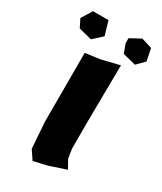

<svg xmlns="http://www.w3.org/2000/svg" viewBox="-206 -717 673 797"><g transform="rotate(30 130.0 -318.0)"><path d="M53.7 -481.4V-285.2V-150.4L62.5 -26.4L90.8 15.6L157.2 0L236.3 -26.4L213.9 -66.4L207 -110.4V-244.1L210 -511.7L121.1 -490.2ZM-34.2 -597.7 -14.6 -558.6 47.9 -543 90.8 -582 71.3 -648.4H-2.9ZM180.7 -601.6 196.3 -558.6 258.8 -543 293.9 -578.1 282.2 -636.7 231.4 -652.3 180.7 -625Z"/></g></svg>

Font: MaokenAssortedSans-Lite
Style: Lite
Weight: 400
Version: Version 1.400